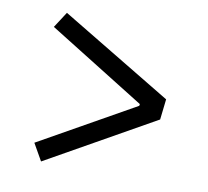

<svg xmlns="http://www.w3.org/2000/svg" viewBox="-63 -569 698 644"><g transform="rotate(10 286.5 -247.0)"><path d="M116 6 83 -52 408 -235 409 -241 80 -446 115 -500 493 -272 485 -202Z"/></g></svg>

Font: Eczar
Style: Regular
Weight: 400
Designer: Vaibhav Singh
Foundry: Rosetta Type Foundry
Version: Version 2.000